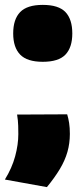

<svg xmlns="http://www.w3.org/2000/svg" viewBox="-34 -580 336 786"><path d="M36 -111 241 -112Q246 -96 249 -76.5Q252 -57 252 -32Q252 7 242 42Q232 77 211 112Q190 147 158 186L-14 155Q15 108 28 60Q41 12 41 -31Q41 -44 40.5 -65Q40 -86 36 -111ZM20 -443Q20 -501 48.5 -530.5Q77 -560 141 -560Q206 -560 234 -530.5Q262 -501 262 -443Q262 -386 234 -356.5Q206 -327 141 -327Q77 -327 48.5 -356.5Q20 -386 20 -443Z"/></svg>

Font: Georama ExtraCondensed Thin Black
Style: Regular
Weight: 900
Version: Version 1.001